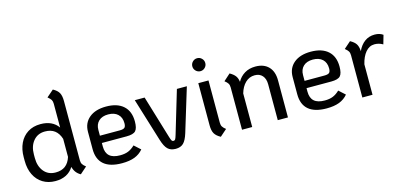

<svg xmlns="http://www.w3.org/2000/svg" viewBox="-66 -1162 3358 1603"><g transform="rotate(-15 1613.0 -361.0)"><path d="M533 -41 474 11Q427 -14 413 -69Q363 11 256 11Q194 11 147.5 -17.5Q101 -46 75.5 -98Q50 -150 50 -219V-251Q50 -318 74.5 -370Q99 -422 145.5 -451.5Q192 -481 256 -481Q358 -481 408 -411V-616Q408 -637 400.5 -650Q393 -663 371 -681L431 -733Q468 -713 482 -687.5Q496 -662 496 -616V-105Q496 -84 504 -70.5Q512 -57 533 -41ZM408 -313Q392 -363 359.5 -387.5Q327 -412 276 -412Q213 -412 175.5 -367Q138 -322 138 -251V-219Q138 -148 175 -103Q212 -58 276 -58Q327 -58 359.5 -82.5Q392 -107 408 -157Z M961 -108 1015 -59Q985 -23 940.5 -6Q896 11 831 11Q728 11 675.5 -33.5Q623 -78 623 -166V-315Q623 -392 676.5 -436.5Q730 -481 823 -481Q919 -481 971.5 -434Q1024 -387 1024 -299Q1024 -240 1003.5 -218Q983 -196 925 -196H711V-165Q711 -111 741 -84Q771 -57 833 -57Q874 -57 903.5 -69Q933 -81 961 -108ZM711 -309V-259H882Q913 -259 924.5 -269Q936 -279 936 -307Q936 -357 906 -385Q876 -413 823 -413Q770 -413 740.5 -385Q711 -357 711 -309Z M1184 -96 1069 -470H1154L1265 -102Q1273 -75 1278.5 -66.5Q1284 -58 1294 -58Q1304 -58 1309.5 -66.5Q1315 -75 1323 -102L1433 -470H1519L1405 -96Q1387 -37 1362.5 -13Q1338 11 1295 11Q1252 11 1227 -13Q1202 -37 1184 -96Z M1606 -618Q1606 -641 1622.5 -657.5Q1639 -674 1662 -674Q1685 -674 1701.5 -657.5Q1718 -641 1718 -618Q1718 -595 1701.5 -578.5Q1685 -562 1662 -562Q1639 -562 1622.5 -578.5Q1606 -595 1606 -618ZM1618 -105V-470H1706V-105Q1706 -84 1714 -70.5Q1722 -57 1743 -41L1684 11Q1647 -9 1632.5 -34.5Q1618 -60 1618 -105Z M2267 -321V0H2179V-310Q2179 -358 2155 -385Q2131 -412 2089 -412Q2042 -412 2008 -379Q1974 -346 1958 -290V0H1870V-365Q1870 -386 1862 -399.5Q1854 -413 1833 -429L1891 -481Q1923 -463 1938 -443Q1953 -423 1957 -391Q1980 -433 2020 -457Q2060 -481 2113 -481Q2186 -481 2226.5 -439Q2267 -397 2267 -321Z M2730 -108 2784 -59Q2754 -23 2709.5 -6Q2665 11 2600 11Q2497 11 2444.5 -33.5Q2392 -78 2392 -166V-315Q2392 -392 2445.5 -436.5Q2499 -481 2592 -481Q2688 -481 2740.5 -434Q2793 -387 2793 -299Q2793 -240 2772.5 -218Q2752 -196 2694 -196H2480V-165Q2480 -111 2510 -84Q2540 -57 2602 -57Q2643 -57 2672.5 -69Q2702 -81 2730 -108ZM2480 -309V-259H2651Q2682 -259 2693.5 -269Q2705 -279 2705 -307Q2705 -357 2675 -385Q2645 -413 2592 -413Q2539 -413 2509.5 -385Q2480 -357 2480 -309Z M3216 -460 3194 -383Q3160 -403 3122 -403Q3077 -403 3045 -365Q3013 -327 2998 -263V0H2910V-365Q2910 -386 2902 -399.5Q2894 -413 2873 -429L2932 -481Q2967 -462 2981.5 -439.5Q2996 -417 2998 -377Q3020 -426 3057 -453.5Q3094 -481 3144 -481Q3187 -481 3216 -460Z"/></g></svg>

Font: KoHo Medium
Style: Regular
Weight: 500
Version: Version 1.000; ttfautohint (v1.6)